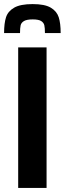

<svg xmlns="http://www.w3.org/2000/svg" viewBox="-21 -920 317 940"><path d="M68 0V-688H207V0ZM276 -758H199Q199 -784 196 -796.5Q193 -809 180.5 -817Q168 -825 139 -825Q110 -825 96.5 -817Q83 -809 80 -796Q77 -783 77 -758H-1Q-1 -806 8.5 -835.5Q18 -865 48.5 -882.5Q79 -900 139 -900Q198 -900 227.5 -882.5Q257 -865 266.5 -835.5Q276 -806 276 -758Z"/></svg>

Font: Saira Semi Condensed SemiBold
Style: Regular
Weight: 600
Width: 4
Designer: Hector Gatti with collaboration of the Omnibus-Type team
Foundry: Omnibus-Type
Version: Version 1.001; ttfautohint (v1.8)